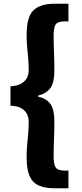

<svg xmlns="http://www.w3.org/2000/svg" viewBox="-20 -830 440 1024"><path d="M270 174Q219 174 186 159Q153 144 137.5 108Q122 72 122 10Q122 -31 125 -60.5Q128 -90 130.5 -118Q133 -146 133 -182Q133 -203 124 -221.5Q115 -240 94 -252.5Q73 -265 36 -266V-370Q73 -372 94 -384.5Q115 -397 124 -415.5Q133 -434 133 -454Q133 -490 130.5 -518Q128 -546 125 -575.5Q122 -605 122 -645Q122 -739 158 -774.5Q194 -810 270 -810H345V-716H325Q290 -716 278 -701Q266 -686 266 -639Q266 -594 268 -550.5Q270 -507 270 -455Q270 -389 248.5 -360Q227 -331 183 -320V-315Q227 -305 248.5 -276Q270 -247 270 -180Q270 -130 268 -86.5Q266 -43 266 3Q266 49 278 64.5Q290 80 325 80H345V174Z"/></svg>

Font: Noto Sans SC Black
Style: Regular
Weight: 900
Designer: Ryoko NISHIZUKA  (kana, bopomofo & ideographs); Paul D. Hunt (Latin, Greek & Cyrillic); Sandoll Communications , Soo-you
Foundry: Adobe
Version: Version 2.004-H2;hotconv 1.0.118;makeotfexe 2.5.65603